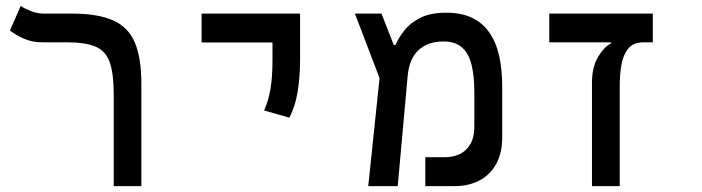

<svg xmlns="http://www.w3.org/2000/svg" viewBox="-20 -632 2384 652"><path d="M460 -347.7V0H366.2V-310.1Q366.2 -380.9 353 -419.4Q339.8 -458 305.7 -473.1Q271.5 -488.3 207.5 -488.3H124.5Q88.4 -488.3 61 -500.7Q33.7 -513.2 13.7 -528.3L50.3 -611.8Q61.5 -604 83.3 -595Q105 -585.9 128.4 -585.9H223.1Q312.5 -585.9 364.3 -562.7Q416 -539.6 438 -487.3Q460 -435.1 460 -347.7Z M962.4 -232.4 877 -256.8Q892.6 -293 898.9 -332.3Q905.3 -371.6 905.3 -428.2V-585.9H999V-428.2Q999 -371.6 990.7 -320.3Q982.4 -269 962.4 -232.4ZM664.6 -487.8V-585.9H999V-487.8Z M1230.5 0 1277.8 -451.7 1316.9 -479H1322.8Q1333 -502.9 1352.8 -528.3Q1372.6 -553.7 1407 -571.3Q1441.4 -588.9 1495.1 -588.9Q1547.4 -588.9 1583.5 -571.3Q1619.6 -553.7 1642.3 -520.8Q1665 -487.8 1675.3 -441.2Q1685.5 -394.5 1685.5 -336.4V-167Q1685.5 -110.4 1663.8 -73.2Q1642.1 -36.1 1606 -18.1Q1569.8 0 1526.4 0H1424.3V-98.1H1490.7Q1517.1 -98.1 1539.8 -108.2Q1562.5 -118.2 1576.7 -141.6Q1590.8 -165 1590.8 -204.6V-318.8Q1590.8 -372.6 1581.5 -411.1Q1572.3 -449.7 1549.3 -470.5Q1526.4 -491.2 1485.4 -491.2Q1433.1 -491.2 1401.4 -461.9Q1369.6 -432.6 1364.3 -373.5L1330.6 0ZM1276.4 -347.2 1185.1 -585.9H1275.4L1318.8 -475.1Z M2196.8 -585.9V-488.3H1845.2V-585.9ZM2054.7 -484.4V-520.5L2165 -488.3Q2130.9 -488.3 2113.5 -467Q2096.2 -445.8 2090.3 -412.1Q2084.5 -378.4 2084.5 -340.3V0H1990.2V-349.6Q1990.2 -404.8 2011.2 -439.2Q2032.2 -473.6 2054.7 -484.4Z"/></svg>

Font: Cascadia Code
Style: Regular
Weight: 400
Monospace: yes
Designer: Aaron Bell
Foundry: Saja Typeworks
Version: Version 2106.017